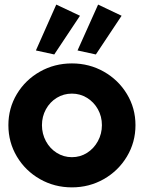

<svg xmlns="http://www.w3.org/2000/svg" viewBox="-20 -810 628 838"><path d="M16.6 -263.7Q16.6 -337.9 53.7 -399.7Q90.8 -461.4 154.3 -497.3Q217.8 -533.2 293.9 -533.2Q369.6 -533.2 433.1 -497.3Q496.6 -461.4 533.9 -399.7Q571.3 -337.9 571.3 -263.7Q571.3 -189 533.9 -126.7Q496.6 -64.5 433.1 -28.3Q369.6 7.8 293.9 7.8Q217.8 7.8 154.3 -28.3Q90.8 -64.5 53.7 -126.7Q16.6 -189 16.6 -263.7ZM424.8 -263.7Q424.8 -301.8 407.2 -333.3Q389.6 -364.7 359.6 -383.1Q329.6 -401.4 293.9 -401.4Q257.8 -401.4 227.8 -383.1Q197.8 -364.7 180.4 -333Q163.1 -301.3 163.1 -263.7Q163.1 -226.1 180.4 -193.8Q197.8 -161.6 227.8 -142.8Q257.8 -124 293.9 -124Q330.1 -124 359.9 -142.8Q389.6 -161.6 407.2 -193.8Q424.8 -226.1 424.8 -263.7ZM136.7 -589.8 225.6 -790 329.1 -741.2 216.8 -572.3ZM318.4 -589.8 408.2 -790 510.7 -741.2 398.4 -572.3Z"/></svg>

Font: Reddit Sans Chocolate ExtraBold
Style: Regular
Weight: 800
Designer: Stephen Hutchings
Foundry: Reddit
Version: Version 1.011